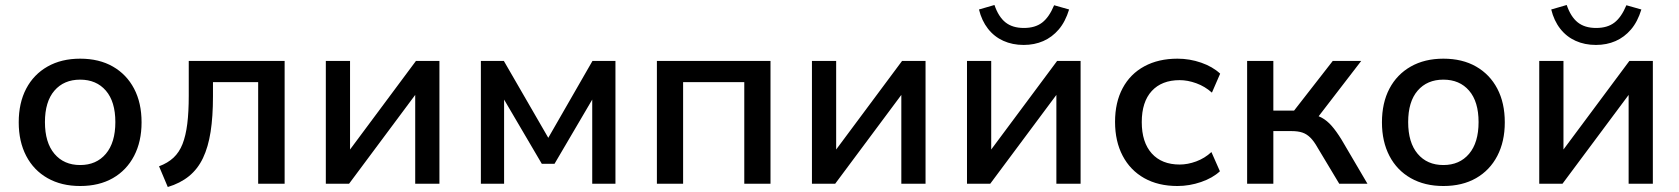

<svg xmlns="http://www.w3.org/2000/svg" viewBox="-20 -736 6723 769"><path d="M301 9Q226 9 170.5 -22.5Q115 -54 85 -111.5Q55 -169 55 -246Q55 -324 85 -381Q115 -438 170.5 -469.5Q226 -501 301 -501Q377 -501 432 -469.5Q487 -438 517 -381Q547 -324 547 -246Q547 -169 517 -111.5Q487 -54 432 -22.5Q377 9 301 9ZM301 -75Q366 -75 404 -120Q442 -165 442 -247Q442 -329 404 -373Q366 -417 301 -417Q236 -417 198 -373Q160 -329 160 -247Q160 -165 198 -120Q236 -75 301 -75Z M652 13 617 -70Q652 -83 675 -104.5Q698 -126 711 -159Q724 -192 730 -239.5Q736 -287 736 -353V-492H1120V0H1014V-407H833V-350Q833 -269 823.5 -208Q814 -147 793 -103Q772 -59 737 -30.5Q702 -2 652 13Z M1285 0V-492H1382V-117H1367L1646 -492H1740V0H1643V-376H1658L1378 0Z M1906 0V-492H1998L2176 -184L2353 -492H2445V0H2352V-361H2366L2201 -80H2150L1985 -361H1999V0Z M2611 0V-492H3066V0H2961V-407H2716V0Z M3232 0V-492H3329V-117H3314L3593 -492H3687V0H3590V-376H3605L3325 0Z M3853 0V-492H3950V-117H3935L4214 -492H4308V0H4211V-376H4226L3946 0ZM4080 -556Q4035 -556 3998.5 -572.5Q3962 -589 3937 -621Q3912 -653 3901 -698L3963 -716Q3979 -669 4007 -646.5Q4035 -624 4081 -624Q4126 -624 4154 -645.5Q4182 -667 4202 -715L4262 -698Q4247 -649 4220.5 -618Q4194 -587 4158.5 -571.5Q4123 -556 4080 -556Z M4696 9Q4619 9 4563 -22.5Q4507 -54 4476.5 -112Q4446 -170 4446 -248Q4446 -326 4476.5 -383Q4507 -440 4563.5 -470.5Q4620 -501 4696 -501Q4745 -501 4791 -485Q4837 -469 4867 -441L4834 -365Q4806 -390 4771.5 -402.5Q4737 -415 4705 -415Q4633 -415 4593 -371.5Q4553 -328 4553 -247Q4553 -166 4593 -121.5Q4633 -77 4705 -77Q4737 -77 4771 -89.5Q4805 -102 4832 -127L4866 -50Q4837 -23 4790.5 -7Q4744 9 4696 9Z M4975 0V-492H5080V-293H5163L5318 -492H5432L5245 -249L5224 -279Q5253 -276 5274 -264.5Q5295 -253 5313.5 -232Q5332 -211 5353 -177L5457 0H5344L5257 -145Q5243 -170 5228.5 -184.5Q5214 -199 5196.5 -205Q5179 -211 5152 -211H5080V0Z M5761 9Q5686 9 5630.5 -22.5Q5575 -54 5545 -111.5Q5515 -169 5515 -246Q5515 -324 5545 -381Q5575 -438 5630.5 -469.5Q5686 -501 5761 -501Q5837 -501 5892 -469.5Q5947 -438 5977 -381Q6007 -324 6007 -246Q6007 -169 5977 -111.5Q5947 -54 5892 -22.5Q5837 9 5761 9ZM5761 -75Q5826 -75 5864 -120Q5902 -165 5902 -247Q5902 -329 5864 -373Q5826 -417 5761 -417Q5696 -417 5658 -373Q5620 -329 5620 -247Q5620 -165 5658 -120Q5696 -75 5761 -75Z M6145 0V-492H6242V-117H6227L6506 -492H6600V0H6503V-376H6518L6238 0ZM6372 -556Q6327 -556 6290.5 -572.5Q6254 -589 6229 -621Q6204 -653 6193 -698L6255 -716Q6271 -669 6299 -646.5Q6327 -624 6373 -624Q6418 -624 6446 -645.5Q6474 -667 6494 -715L6554 -698Q6539 -649 6512.5 -618Q6486 -587 6450.5 -571.5Q6415 -556 6372 -556Z"/></svg>

Font: NunitoSans_10ptSemiBold
Style: Regular
Weight: 600
Designer: Vernon Adams
Foundry: Vernon Adams
Version: Version 3.101;gftools[0.9.27]